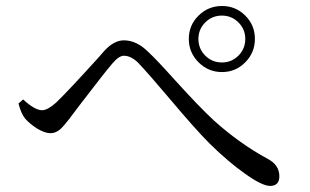

<svg xmlns="http://www.w3.org/2000/svg" viewBox="-20 -689 1040 644"><path d="M885.7 -65.4Q859.4 -65.4 801.8 -106.4Q746.1 -145.5 682.6 -208Q635.7 -254.9 546.9 -360.4Q478.5 -441.4 444.3 -477.5Q419.9 -502 395.5 -502Q378.9 -502 357.4 -476.6Q332 -447.3 252.9 -343.8Q226.6 -308.6 215.8 -294.9Q214.8 -293.9 213.9 -292Q192.4 -264.6 182.6 -255.9Q167 -242.2 149.4 -242.2Q130.9 -242.2 104.5 -257.8Q81.1 -272.5 64.5 -291Q50.8 -307.6 42 -341.8L57.6 -355.5Q96.7 -319.3 121.1 -319.3Q139.6 -319.3 168 -344.7Q205.1 -379.9 308.6 -494.1Q324.2 -511.7 330.1 -518.6Q362.3 -553.7 395.5 -553.7Q438.5 -553.7 477.5 -514.6Q506.8 -487.3 565.4 -421.9Q648.4 -330.1 698.2 -284.2Q784.2 -207 877.9 -156.2Q917 -135.7 917 -97.7Q917 -65.4 885.7 -65.4ZM724.6 -668.9Q770.5 -668.9 802.7 -636.7Q835 -604.5 835 -558.6Q835 -512.7 802.7 -480Q770.5 -447.3 724.6 -447.3Q678.7 -447.3 646 -480Q613.3 -512.7 613.3 -558.6Q613.3 -604.5 646 -636.7Q678.7 -668.9 724.6 -668.9ZM724.6 -479.5Q756.8 -479.5 779.8 -502.4Q802.7 -525.4 802.7 -558.6Q802.7 -590.8 779.8 -613.8Q756.8 -636.7 724.1 -636.7Q691.4 -636.7 668.5 -613.8Q645.5 -590.8 645.5 -558.6Q645.5 -525.4 668.5 -502.4Q691.4 -479.5 724.6 -479.5Z"/></svg>

Font: Bpmf Zihi Only R
Style: R
Weight: 400
Foundry: But Ko
Version: Version 1.320